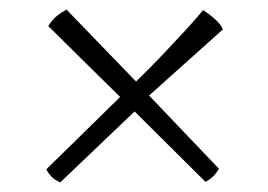

<svg xmlns="http://www.w3.org/2000/svg" viewBox="-20 -494 556 398"><path d="M105 -116Q93 -121 86.5 -128Q80 -135 76 -143L229 -293L80 -440Q89 -454 98.5 -461.5Q108 -469 118 -474L262 -325Q290 -352 317 -380.5Q344 -409 366.5 -433.5Q389 -458 401 -473Q415 -464 426.5 -453.5Q438 -443 442 -433L289 -296L434 -144Q429 -136 423 -129.5Q417 -123 406 -117L259 -263Z"/></svg>

Font: Texturina 12pt Thin
Style: Regular
Weight: 250
Designer: Guillermo Torres Carreño
Foundry: Omnibus-Type
Version: Version 1.002